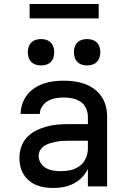

<svg xmlns="http://www.w3.org/2000/svg" viewBox="-20 -931 640 959"><path d="M247 8Q226 8 204.5 5Q183 2 163 -6Q143 -14 126 -28Q109 -42 98 -60Q87 -78 82 -99Q77 -120 77 -142Q77 -170 86 -197Q95 -224 114 -244.5Q133 -265 158.5 -278Q184 -291 211 -298.5Q238 -306 265.5 -308.5Q293 -311 321 -311H419V-348Q419 -370 409.5 -390.5Q400 -411 382 -423Q364 -435 342 -439.5Q320 -444 298 -444Q278 -444 258 -440.5Q238 -437 220 -427Q202 -417 190.5 -399.5Q179 -382 179 -362H83Q83 -387 91.5 -412Q100 -437 115.5 -457Q131 -477 152.5 -491Q174 -505 198 -513.5Q222 -522 247.5 -525Q273 -528 298 -528Q325 -528 351.5 -524.5Q378 -521 403 -512Q428 -503 450 -487Q472 -471 487 -449Q502 -427 508.5 -401Q515 -375 515 -348V0H419V-87Q407 -63 389 -44.5Q371 -26 347.5 -14Q324 -2 298.5 3Q273 8 247 8ZM284 -76Q309 -76 333.5 -81.5Q358 -87 378 -102Q398 -117 408.5 -140.5Q419 -164 419 -189V-228H321Q306 -228 290.5 -227Q275 -226 260 -223Q245 -220 230 -215.5Q215 -211 202 -203Q189 -195 181 -181Q173 -167 173 -152Q173 -133 183.5 -116.5Q194 -100 210.5 -91Q227 -82 246 -79Q265 -76 284 -76ZM415 -604Q402 -604 389 -608Q376 -612 366.5 -621.5Q357 -631 353 -644Q349 -657 349 -670Q349 -683 353 -696Q357 -709 366.5 -718.5Q376 -728 389 -732Q402 -736 415 -736Q428 -736 441 -732Q454 -728 463.5 -718.5Q473 -709 477 -696Q481 -683 481 -670Q481 -657 477 -644Q473 -631 463.5 -621.5Q454 -612 441 -608Q428 -604 415 -604ZM185 -604Q172 -604 159 -608Q146 -612 136.5 -621.5Q127 -631 123 -644Q119 -657 119 -670Q119 -683 123 -696Q127 -709 136.5 -718.5Q146 -728 159 -732Q172 -736 185 -736Q198 -736 211 -732Q224 -728 233.5 -718.5Q243 -709 247 -696Q251 -683 251 -670Q251 -657 247 -644Q243 -631 233.5 -621.5Q224 -612 211 -608Q198 -604 185 -604ZM128 -839V-911H473V-839Z"/></svg>

Font: Iosevka Aile Medium
Style: Regular
Weight: 500
Designer: Belleve Invis
Foundry: Belleve Invis
Version: Version 27.3.5; ttfautohint (v1.8.4)